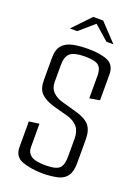

<svg xmlns="http://www.w3.org/2000/svg" viewBox="-147 -838 663 907"><g transform="rotate(20 184.0 -384.5)"><path d="M190 4Q125 3 83.5 -12.5Q42 -28 42 -76V-205L93 -212V-94Q93 -67 113.5 -52Q134 -37 187 -37Q240 -37 256.5 -54Q273 -71 273 -111V-202Q273 -239 255.5 -260.5Q238 -282 204 -292L126 -313Q82 -327 62 -348.5Q42 -370 42 -414V-524Q42 -567 60.5 -588Q79 -609 112.5 -616Q146 -623 189 -623Q252 -623 288 -607Q324 -591 324 -543V-414L273 -405V-521Q273 -554 256 -569Q239 -584 187 -584Q134 -584 113.5 -567Q93 -550 93 -507V-423Q93 -391 111.5 -372.5Q130 -354 158 -346L239 -323Q285 -310 304.5 -286Q324 -262 324 -216V-98Q324 -55 308 -33Q292 -11 262 -4Q232 3 190 4ZM74 -684 159 -773H209L293 -684H258L185 -748L111 -684Z"/></g></svg>

Font: Smooch Sans
Style: Regular
Weight: 400
Designer: Robert E. Leuschke
Foundry: Robert E. Leuschke
Version: Version 1.010; ttfautohint (v1.8.3)